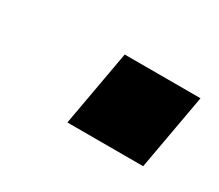

<svg xmlns="http://www.w3.org/2000/svg" viewBox="-44 -476 335 294"><g transform="rotate(30 123.0 -329.0)"><path d="M112 -396H246L222 -262H88Z"/></g></svg>

Font: Overused Grotesk SemiBold
Style: Italic
Weight: 600
Italic angle: -10°
Version: Version 0.003